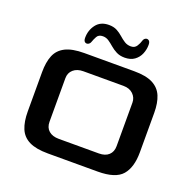

<svg xmlns="http://www.w3.org/2000/svg" viewBox="-135 -918 1067 1057"><g transform="rotate(20 398.5 -390.0)"><path d="M253 0Q183 0 143 -20Q103 -40 86.5 -80Q70 -120 70 -179V-410Q70 -468 86 -507.5Q102 -547 142 -567.5Q182 -588 253 -588H545Q615 -588 654.5 -567.5Q694 -547 710.5 -507.5Q727 -468 727 -410V-179Q727 -91 688 -45.5Q649 0 545 0ZM282 -96H517Q554 -96 574.5 -115Q595 -134 595 -167V-422Q595 -451 574 -471.5Q553 -492 517 -492H282Q246 -492 224 -473Q202 -454 202 -422V-167Q202 -133 223.5 -114.5Q245 -96 282 -96ZM469 -640Q441 -640 420.5 -650.5Q400 -661 384 -675Q368 -689 352.5 -699.5Q337 -710 318 -710Q293 -710 283.5 -692.5Q274 -675 269 -660Q265 -648 255 -643.5Q245 -639 236.5 -645Q228 -651 228 -669Q228 -713 253.5 -746.5Q279 -780 328 -780Q356 -780 375.5 -769.5Q395 -759 410.5 -745Q426 -731 442.5 -720.5Q459 -710 480 -710Q503 -710 514 -727.5Q525 -745 529 -760Q533 -773 542.5 -777.5Q552 -782 561 -776Q570 -770 570 -751Q570 -724 559.5 -698.5Q549 -673 526.5 -656.5Q504 -640 469 -640Z"/></g></svg>

Font: Goldman
Style: Regular
Weight: 400
Designer: Jaikishan Patel
Version: Version 1.000; ttfautohint (v1.8.3)